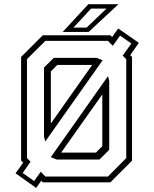

<svg xmlns="http://www.w3.org/2000/svg" viewBox="-20 -868 735 914"><path d="M152 26.5 54 -43 90.5 -94 80.5 -103V-597L183.5 -700H505.5L514 -692L542.5 -732.5L641 -664L600 -605.5L608.5 -597V-103L505.5 0H183.5L176.5 -7.5ZM271 -141.5H436.5L467 -172V-418.5ZM250 -108.5 222 -120 494 -505.5 500 -483.5V-155L453.5 -108.5ZM142.5 -6 174 -50.5 196 -27.5H493.5L581 -115.5V-586.5L564 -603L605.5 -661L551.5 -698.5L517 -650L493.5 -673.5H196L108.5 -586.5V-115.5L125.5 -98L88 -44.5ZM195.5 -194.5 189.5 -217.5V-546.5L236 -592.5H440.5L468.5 -581ZM222 -280 419 -559H253L222 -528ZM278.5 -716 400.5 -848H544L402 -716ZM329.5 -736.5H392L487 -827H413.5Z"/></svg>

Font: Tourney Light
Style: Regular
Weight: 300
Version: Version 1.015